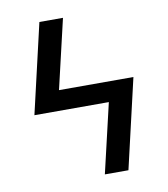

<svg xmlns="http://www.w3.org/2000/svg" viewBox="-82 -805 765 874"><g transform="rotate(-10 300.0 -367.5)"><path d="M332 0 407 -321H63L159 -735H268L193 -414H537L441 0Z"/></g></svg>

Font: Iosevka Semibold Extended
Style: Regular
Weight: 600
Width: 7
Monospace: yes
Designer: Belleve Invis
Foundry: Belleve Invis
Version: Version 32.5.0; ttfautohint (v1.8.4)